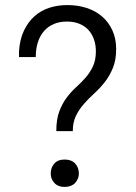

<svg xmlns="http://www.w3.org/2000/svg" viewBox="-20 -727 538 757"><path d="M202 -210H267Q267 -245 279.5 -270.5Q292 -296 311 -317.5Q330 -339 352.5 -359.5Q375 -380 394 -404.5Q413 -429 425.5 -460Q438 -491 438 -534Q438 -575 423 -607.5Q408 -640 382.5 -662Q357 -684 322 -695.5Q287 -707 246 -707Q208 -707 175 -696.5Q142 -686 116.5 -663.5Q91 -641 74.5 -606.5Q58 -572 55 -525V-502H121Q121 -535 129.5 -561Q138 -587 154 -605Q170 -623 192.5 -632.5Q215 -642 244 -642Q272 -642 293.5 -633Q315 -624 329 -608.5Q343 -593 350.5 -571.5Q358 -550 358 -525Q358 -490 346.5 -465.5Q335 -441 317.5 -421Q300 -401 280 -383Q260 -365 242.5 -341.5Q225 -318 213.5 -287Q202 -256 202 -210ZM235 10Q248 10 258.5 6Q269 2 276 -5.5Q283 -13 287 -22.5Q291 -32 291 -43Q291 -66 276.5 -82Q262 -98 235 -98Q208 -98 194 -82Q180 -66 180 -43Q180 -21 194.5 -5.5Q209 10 235 10Z"/></svg>

Font: Tilda Sans VF
Style: Regular
Weight: 400
Designer: ParaType Ltd
Foundry: ParaType Ltd
Version: Version 1.010